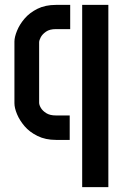

<svg xmlns="http://www.w3.org/2000/svg" viewBox="-20 -572 503 785"><path d="M209 0Q166 0 133.5 -16Q101 -32 80.5 -56Q60 -80 49.5 -105.5Q39 -131 39 -150V-402Q39 -420 49.5 -446Q60 -472 80.5 -496Q101 -520 133 -536Q165 -552 209 -552H267V-453H209Q183 -453 168 -442.5Q153 -432 146.5 -419.5Q140 -407 140 -399V-152Q140 -143 147 -131Q154 -119 169 -109.5Q184 -100 208 -100H265V0ZM316 193V-552H423V193Z"/></svg>

Font: Stick No Bills SemiBold
Style: Regular
Weight: 600
Designer: Kosala Senevirathne, Siva Puranthara, Lasantha Premarathna, Tharique Azeez
Foundry: mooniak
Version: Version 2.000